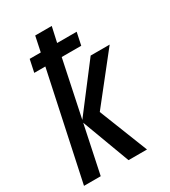

<svg xmlns="http://www.w3.org/2000/svg" viewBox="-187 -853 836 945"><g transform="rotate(-30 231.5 -380.5)"><path d="M6 0 135 -604H72L87 -675H150L168 -761H262L243 -675H354L339 -604H228L161 -285L355 -539H463L255 -276L364 0H259L158 -271L101 0Z"/></g></svg>

Font: Noto Sans Condensed Medium
Style: Italic
Weight: 500
Width: 3
Italic angle: -12°
Designer: Monotype Design Team
Foundry: Monotype Imaging Inc.
Version: Version 2.013; ttfautohint (v1.8.4.7-5d5b)